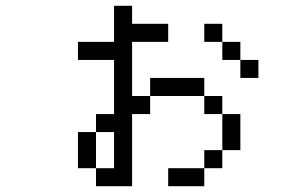

<svg xmlns="http://www.w3.org/2000/svg" viewBox="-20 -520 1040 665"><path d="M875 -250V-312.5H812.5V-250ZM562.5 -375V-437.5H437.5V-500H375Q375 -500 375 -375H250V-312.5H375V-125H312.5V-62.5H250Q250 -62.5 250 62.5H312.5V125H437.5Q437.5 125 437.5 -125H500V-187.5H437.5V-375ZM312.5 62.5Q312.5 62.5 312.5 -62.5H375Q375 -62.5 375 62.5ZM687.5 62.5H562.5V125H687.5ZM687.5 62.5H750V0H687.5ZM750 0H812.5Q812.5 0 812.5 -125H750Q750 -125 750 0ZM750 -125V-187.5H687.5V-125ZM500 -187.5H687.5V-250H500ZM812.5 -312.5V-375H750V-312.5ZM750 -375V-437.5H687.5V-375Z"/></svg>

Font: UnifontExMono
Style: Regular
Weight: 500
Version: Version 15.0.06